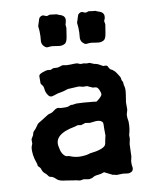

<svg xmlns="http://www.w3.org/2000/svg" viewBox="-44 -563 501 610"><g transform="rotate(-5 206.5 -257.5)"><path d="M88.9 -308.1 86.9 -332Q86.9 -337.9 99.1 -343.3Q111.3 -348.6 113.8 -348.6Q116.2 -348.6 120.6 -348.6Q125 -348.1 126 -349.1Q127 -350.1 130.9 -352.1Q134.8 -354 141.1 -353.5Q147 -353 152.3 -355.5Q157.7 -357.9 163.1 -359.9L176.8 -358.9Q191.4 -359.9 200.2 -361.3Q209 -362.8 213.9 -360.8Q218.8 -358.9 222.2 -358.9L230.5 -359.9L240.2 -358.9L249.5 -359.9L265.1 -355H268.6Q276.4 -354 292 -346.2Q293.9 -346.2 298.8 -346.7Q303.7 -347.2 306.2 -343.8Q312.5 -332 318.8 -332Q321.3 -330.1 325.2 -327.6Q329.1 -325.2 333.5 -319.3Q337.9 -313.5 338.4 -313Q338.9 -312 341.3 -309.1Q343.8 -306.2 344.7 -302.7Q345.7 -299.8 345.7 -297.9Q346.2 -295.9 348.1 -293.5Q351.1 -289.6 351.1 -285.6Q351.1 -281.7 354 -274.4Q356.9 -267.1 355.5 -247.6Q354 -228 354 -225.1L356 -201.2L353 -186Q353 -176.8 356.9 -163.1Q359.4 -140.6 355 -121.1L356 -107.9L354 -91.8Q354 -88.9 356 -51.8L354 -37.1L355 -24.9L356.9 -17.1Q358.9 -3.9 345.2 0Q342.8 1 335 0.5Q327.1 0 325.2 0L307.1 2Q305.7 2.9 301.8 2Q297.9 1 296.9 1H292.5L265.1 -9.8Q255.4 -4.9 246.6 -3.4Q234.4 -1.5 229.5 2.9Q224.6 6.8 220.2 6.8Q218.8 8.8 210 7.8Q201.2 6.8 199.2 6.8L187 9.8L172.9 7.8H168.9L143.1 5.9Q121.6 5.9 113.8 -0.5Q102.5 -9.8 96.2 -9.8Q90.3 -9.8 86.9 -14.6Q82 -21 77.1 -23.4Q72.3 -26.4 69.3 -32.2Q66.4 -38.1 65.9 -39.6Q64.9 -41 63.5 -42.5Q62 -43.9 60.5 -44.9Q59.1 -45.9 57.6 -47.9Q56.2 -49.8 56.2 -52.7Q56.2 -55.2 55.2 -56.2Q41 -85.9 43 -109.9L45.9 -120.1L44.9 -132.8Q44.9 -135.7 47.4 -139.6Q51.8 -147 51.8 -151.9Q51.8 -156.2 56.6 -161.6Q61.5 -167 63.5 -171.4Q65.9 -175.8 68.4 -179.7Q70.3 -183.1 81.1 -190.4Q91.8 -198.2 96.7 -202.1Q103.5 -208.5 110.8 -210.4Q118.2 -212.9 125 -219.7Q131.8 -226.1 138.7 -226.1L145 -225.1Q167 -225.1 172.4 -228.5Q177.7 -231.9 179.7 -231.9H183.6L196.8 -234.9L219.2 -235.8H251Q260.7 -234.9 261.7 -235.8Q262.7 -236.3 270.5 -244.1Q277.8 -252 278.3 -256.8Q278.8 -261.7 273.4 -271.5Q268.1 -281.2 261.2 -280.8H252.9L234.9 -287.1L223.1 -286.1L209 -288.1Q174.8 -283.2 173.8 -283.2L163.1 -278.8Q159.2 -276.9 149.4 -274.4Q139.6 -272 134.8 -269.5Q129.9 -267.1 122.1 -264.6Q114.3 -262.2 107.9 -271Q101.1 -279.8 99.6 -289.1Q98.1 -298.3 93.8 -302.2Q89.8 -306.2 88.9 -308.1ZM152.8 -70.8H157.2Q159.2 -70.8 160.6 -70.3Q179.2 -64 198.2 -66.4Q217.8 -68.8 225.1 -73.2Q270 -82 275.9 -96.2Q276.9 -97.2 277.8 -110.8L279.8 -126L277.8 -147Q276.9 -166 275.9 -167Q270 -175.8 253.9 -173.8L233.9 -169.9L219.2 -170.9Q217.8 -169.9 214.8 -168.9Q211.9 -168 210 -167Q208 -166 206.1 -165.5Q204.1 -165 200.7 -165.5Q197.3 -166 194.8 -166L185.1 -162.1Q115.2 -143.1 128.9 -102.1Q134.3 -78.6 148.9 -71.3Q150.9 -70.8 152.8 -70.8ZM272 -522.9H282.2L291 -520Q312.5 -516.6 310.1 -498Q310.1 -495.1 308.6 -492.2Q307.1 -489.3 307.6 -487.3Q308.1 -485.4 308.6 -483.4Q309.1 -481.9 309.6 -480Q310.1 -478 310.1 -477.1Q310.1 -476.6 309.6 -469.7Q309.1 -462.9 308.1 -448.7Q307.1 -434.6 302.7 -429.2Q298.8 -424.8 292 -422.9Q285.2 -420.9 271.5 -422.4Q257.8 -423.8 252.9 -422.4Q247.1 -420.9 243.2 -420.9Q239.3 -420.9 233.4 -425.8Q224.6 -433.6 225.6 -445.8Q226.1 -458 224.1 -474.1L221.2 -490.2L224.1 -502.9Q226.1 -514.2 228 -517.1Q235.4 -524.9 242.2 -522.5Q249 -520 251 -520Q252.9 -520 255.9 -521.5Q258.8 -522.9 260.7 -523.4Q262.2 -523.9 265.1 -523.4Q268.1 -522.9 272 -522.9ZM136.7 -523.4Q138.2 -523.9 141.1 -523.4Q144.5 -522.9 151.4 -522.9H158.2L167 -520Q188.5 -516.6 186 -498L184.1 -486.8L186 -477.1Q186 -476.6 185.5 -469.7Q185.1 -462.9 184.1 -448.7Q183.1 -434.6 178.7 -429.2Q174.8 -424.8 168 -422.9Q161.1 -420.9 147.5 -422.4Q133.8 -423.8 128.9 -422.4Q123 -420.9 119.1 -420.9Q115.2 -420.9 109.4 -425.8Q100.6 -433.6 101.6 -445.8Q102.1 -458 100.1 -474.1L97.2 -490.2L100.1 -502.9Q102.1 -514.2 104 -517.1Q111.3 -524.9 118.2 -522.5Q125 -520 127 -520Q128.9 -520 131.8 -521.5Q134.8 -522.9 136.7 -523.4Z"/></g></svg>

Font: AntiqueNobleRegular
Style: Regular
Weight: 400
Version: Version 0.1